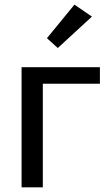

<svg xmlns="http://www.w3.org/2000/svg" viewBox="-20 -801 462 821"><path d="M72.3 -513.7V0H163.1V-442.9H407.2V-513.7ZM180.7 -637.7 227.1 -595.7 373 -730 298.3 -781.2Z"/></svg>

Font: Roboto Flex
Style: Regular
Weight: 400
Designer: Berlow after Robertson
Foundry: Google
Version: Version 3.200;gftools[0.9.32]